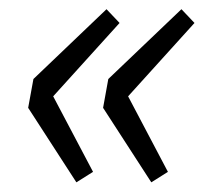

<svg xmlns="http://www.w3.org/2000/svg" viewBox="-20 -455 452 409"><path d="M142.7 -66.6 40 -225.3 51.2 -286.7 206.9 -435.4 234.7 -406.1 93.3 -249.8 178.2 -88.9ZM302.3 -66.6 199.6 -225.3 210.7 -286.7 366.5 -435.4 394.3 -406.1 252.9 -249.8 337.7 -88.9Z"/></svg>

Font: Source Sans Variable
Style: Italic
Weight: 200
Italic angle: -11°
Designer: Paul D. Hunt
Foundry: Adobe Systems Incorporated
Version: Version 3.006;hotconv 1.0.111;makeotfexe 2.5.65597